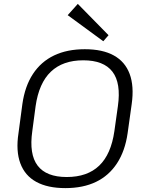

<svg xmlns="http://www.w3.org/2000/svg" viewBox="-20 -960 749 987"><path d="M316 7Q225 7 166.5 -25Q108 -57 84.5 -120.5Q61 -184 75 -275L95 -425Q108 -517 149.5 -580Q191 -643 258 -675Q325 -707 416 -707Q507 -707 565 -675Q623 -643 646.5 -580Q670 -517 657 -425L636 -275Q623 -184 581.5 -120.5Q540 -57 473.5 -25Q407 7 316 7ZM323 -50Q429 -50 490 -108.5Q551 -167 568 -286L586 -414Q603 -533 558 -591.5Q513 -650 408 -650Q303 -650 241.5 -591.5Q180 -533 163 -414L146 -286Q129 -167 173.5 -108.5Q218 -50 323 -50ZM538 -779 511 -748 328 -882 380 -940Z"/></svg>

Font: Pathway Extreme 28pt Light
Style: Italic
Weight: 300
Italic angle: -8°
Designer: Eduardo Rodriguez Tunni
Foundry: Eduardo Rodriguez Tunni
Version: Version 1.001;gftools[0.9.26]